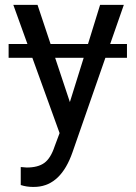

<svg xmlns="http://www.w3.org/2000/svg" viewBox="-20 -548 552 782"><path d="M115.2 213.4Q87.9 213.4 64.5 205.6V132.3L88.9 134.3Q134.8 134.3 160.6 115.5Q186.5 96.7 202.6 47.9L222.7 -5.9L111.8 -312.5H15.1V-368.7H91.8L34.2 -528.3H132.8L186 -368.7H338.4L387.7 -528.3H484.4L428.7 -368.7H497.1V-312.5H409.2L275.4 71.8Q229 205.6 129.9 212.9ZM204.6 -312.5 264.6 -132.3 320.8 -312.5Z"/></svg>

Font: Roboto21382017
Style: Regular
Weight: 400
Designer: Christian Robertson
Foundry: Google
Version: Version 2.138; 2017